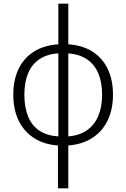

<svg xmlns="http://www.w3.org/2000/svg" viewBox="-20 -780 685 1040"><path d="M350 -540Q426 -535 480 -501Q534 -467 563 -407.5Q592 -348 592 -267Q592 -188 563.5 -128.5Q535 -69 481 -33.5Q427 2 350 8V240H294V8Q220 3 165.5 -31.5Q111 -66 81.5 -126Q52 -186 52 -267Q52 -348 81 -407.5Q110 -467 164.5 -501Q219 -535 296 -540V-760H350ZM296 -491Q234 -487 193 -459Q152 -431 132 -382.5Q112 -334 112 -267Q112 -199 132 -149.5Q152 -100 193 -72.5Q234 -45 296 -41ZM350 -41Q410 -46 451 -74.5Q492 -103 512.5 -152.5Q533 -202 533 -267Q533 -334 512.5 -382.5Q492 -431 451.5 -458.5Q411 -486 350 -491Z"/></svg>

Font: Noto Sans Display Light
Style: Regular
Weight: 300
Designer: Monotype Design Team
Foundry: Monotype Imaging Inc.
Version: Version 2.003